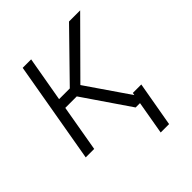

<svg xmlns="http://www.w3.org/2000/svg" viewBox="-196 -647 940 940"><g transform="rotate(-45 274.0 -177.0)"><path d="M25.9 0ZM206.1 -242.2H126.5L84.5 0H25.9L117.7 -528.3H176.3L135.3 -293.9H209.5L438.5 -528.3H515.6L257.8 -269L442.4 0H371.6ZM429.7 173.3H371.6L412.1 -60.1H470.7Z"/></g></svg>

Font: Roboto Light
Style: Italic
Weight: 300
Italic angle: -12°
Designer: Google
Version: Version 2.134; 2016; ttfautohint (v1.6)